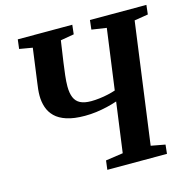

<svg xmlns="http://www.w3.org/2000/svg" viewBox="-108 -849 946 956"><g transform="rotate(-15 365.0 -371.5)"><path d="M329 0 335 -47 424.5 -60 459.5 -317.5Q434.5 -309 406.8 -302.5Q379 -296 350.2 -292.2Q321.5 -288.5 292 -288.5Q235.5 -288.5 198 -300.8Q160.5 -313 138.8 -334.5Q117 -356 107.8 -384.2Q98.5 -412.5 98.5 -443.5Q98.5 -459.5 100.2 -476.2Q102 -493 104 -506L128 -683.5L60.5 -695L66.5 -743H347.5L342 -695L272.5 -683L256.5 -573.5Q252 -541 248.2 -509Q244.5 -477 244.5 -452.5Q244.5 -418 254 -395.2Q263.5 -372.5 284.5 -361.8Q305.5 -351 340.5 -351Q360.5 -351 383.8 -353.8Q407 -356.5 429 -361.5Q451 -366.5 467 -372L509.5 -683.5L433 -695L438.5 -743H729.5L724 -695L653 -683.5L568.5 -60L641.5 -46.5L636.5 0Z"/></g></svg>

Font: Merriweather 24pt
Style: Bold Italic
Weight: 700
Italic angle: -7.8°
Designer: Eben Sorkin
Foundry: Eben Sorkin
Version: Version 2.101